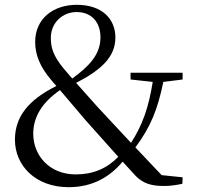

<svg xmlns="http://www.w3.org/2000/svg" viewBox="-20 -762 819 797"><path d="M660 10C685 10 708 7 737 1L738 -26L651 -35L542 -150C605 -235 634 -306 658 -422L738 -432V-460H522V-432L614 -422C597 -316 572 -244 524 -169L385 -318L296 -418C399 -471 459 -525 459 -606C459 -684 403 -742 299 -742C200 -742 126 -684 126 -588C126 -534 146 -484 195 -427L214 -405C95 -346 42 -275 42 -182C42 -75 127 15 265 15C368 15 439 -31 489 -91L544 -31C575 0 609 10 660 10ZM280 -436 243 -479C200 -532 191 -565 191 -605C191 -668 240 -712 298 -712C359 -712 397 -671 397 -607C397 -536 351 -488 280 -436ZM471 -111C423 -62 366 -38 294 -38C186 -38 118 -116 118 -207C118 -273 151 -334 229 -388L337 -261Z"/></svg>

Font: Harano Aji Mincho CN
Style: Regular
Weight: 400
Foundry: Masamichi Hosoda
Version: HaranoAjiMinchoCN-Regular version 20230610;ttx 4.39.4